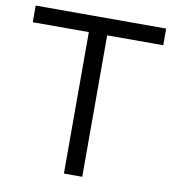

<svg xmlns="http://www.w3.org/2000/svg" viewBox="-83 -825 813 897"><g transform="rotate(10 323.0 -376.0)"><path d="M633 -672V-751H14V-672H280V-1H367V-672Z"/></g></svg>

Font: Oakes
Style: Regular
Weight: 400
Designer: Samuel Oakes
Foundry: Samuel Oakes
Version: Version 1.003;PS 001.003;hotconv 1.0.88;makeotf.lib2.5.64775